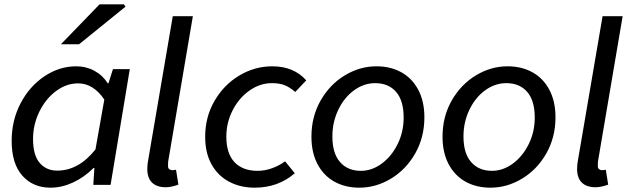

<svg xmlns="http://www.w3.org/2000/svg" viewBox="-20 -856 2915 889"><path d="M34 -204Q34 -299 75.5 -378Q117 -457 186 -503Q255 -549 333 -549Q379 -549 417.5 -528Q456 -507 479 -470H482L503 -536H581L492 0H412L417 -78H413Q370 -35 318 -11Q266 13 214 13Q133 13 83.5 -42.5Q34 -98 34 -204ZM422 -164 463 -395Q412 -470 342 -470Q287 -470 239 -434Q191 -398 162 -338.5Q133 -279 133 -212Q133 -138 163.5 -102Q194 -66 245 -66Q344 -66 422 -164ZM441 -836H554L561 -825L346 -651H262Z M662 -74Q662 -94 666 -114L780 -781H873L759 -110Q758 -103 758 -86Q758 -77 764 -72.5Q770 -68 777 -68Q785 -68 795 -70L806 -1Q772 11 748 11Q706 11 684 -10.5Q662 -32 662 -74Z M930 -223Q930 -314 973 -388.5Q1016 -463 1087.5 -506Q1159 -549 1241 -549Q1340 -549 1398 -484L1347 -430Q1322 -452 1298 -461.5Q1274 -471 1239 -471Q1184 -471 1135.5 -437Q1087 -403 1057.5 -346Q1028 -289 1028 -223Q1028 -145 1066 -105Q1104 -65 1173 -65Q1206 -65 1239.5 -77Q1273 -89 1300 -109L1345 -54Q1268 13 1159 13Q1094 13 1042 -14Q990 -41 960 -94Q930 -147 930 -223Z M1422 -223Q1422 -316 1464.5 -390.5Q1507 -465 1576.5 -507Q1646 -549 1723 -549Q1788 -549 1838 -521.5Q1888 -494 1916.5 -440.5Q1945 -387 1945 -313Q1945 -220 1902.5 -145.5Q1860 -71 1790.5 -29Q1721 13 1644 13Q1579 13 1529 -14.5Q1479 -42 1450.5 -95.5Q1422 -149 1422 -223ZM1849 -312Q1849 -390 1814 -430.5Q1779 -471 1717 -471Q1665 -471 1619.5 -438Q1574 -405 1546.5 -348Q1519 -291 1519 -224Q1519 -146 1554.5 -105.5Q1590 -65 1651 -65Q1702 -65 1747.5 -98.5Q1793 -132 1821 -188.5Q1849 -245 1849 -312Z M2029 -223Q2029 -316 2071.5 -390.5Q2114 -465 2183.5 -507Q2253 -549 2330 -549Q2395 -549 2445 -521.5Q2495 -494 2523.5 -440.5Q2552 -387 2552 -313Q2552 -220 2509.5 -145.5Q2467 -71 2397.5 -29Q2328 13 2251 13Q2186 13 2136 -14.5Q2086 -42 2057.5 -95.5Q2029 -149 2029 -223ZM2456 -312Q2456 -390 2421 -430.5Q2386 -471 2324 -471Q2272 -471 2226.5 -438Q2181 -405 2153.5 -348Q2126 -291 2126 -224Q2126 -146 2161.5 -105.5Q2197 -65 2258 -65Q2309 -65 2354.5 -98.5Q2400 -132 2428 -188.5Q2456 -245 2456 -312Z M2652 -74Q2652 -94 2656 -114L2770 -781H2863L2749 -110Q2748 -103 2748 -86Q2748 -77 2754 -72.5Q2760 -68 2767 -68Q2775 -68 2785 -70L2796 -1Q2762 11 2738 11Q2696 11 2674 -10.5Q2652 -32 2652 -74Z"/></svg>

Font: Nebula Sans Medium
Style: Regular
Weight: 500
Italic angle: -9°
Designer: Paul D. Hunt for Adobe (as Source Sans)
Foundry: Nebula Entertainment & Broadcasting LLC
Version: Version 1.010